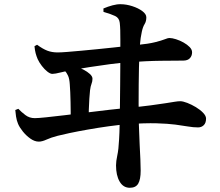

<svg xmlns="http://www.w3.org/2000/svg" viewBox="-20 -820 1040 906"><path d="M468 -780Q489.4 -789.1 511 -794.9Q532.5 -800.7 550.2 -800.1Q576.2 -799.9 604.2 -790.9Q632.3 -781.9 651.4 -767.7Q670.5 -753.5 670.5 -738.4Q670.5 -719.1 662.4 -706.4Q654.3 -693.7 649.3 -670.7Q642.6 -639.7 640.7 -612.4Q638.8 -585.1 637.6 -558.4Q636.6 -534.5 635.7 -499.5Q634.8 -464.4 634.5 -421Q634.1 -377.6 634.1 -329.5Q634.1 -281.4 635.3 -232.8Q636.6 -184.2 639 -137.7Q641 -99.2 642.4 -68.6Q643.8 -38 643.8 -14.7Q643.8 26.8 632.2 46.5Q620.6 66.1 592.6 66.1Q561.5 66.1 544.5 36.7Q527.5 7.4 527.5 -39.6Q527.5 -59.1 533.5 -86.6Q539.6 -114 542 -163Q543.8 -190.7 544.6 -232.7Q545.5 -274.6 546 -323.3Q546.5 -371.9 547 -418.9Q547.5 -465.8 547.6 -503.8Q547.8 -541.8 547.8 -561.7Q547.8 -602.1 547.9 -629.9Q548 -657.8 547.4 -677.7Q546.8 -697.7 545.1 -712.2Q542.6 -735.2 523.4 -744.4Q504.2 -753.5 468.3 -764ZM226.9 -471.3Q217.4 -471.3 203.6 -482Q189.9 -492.7 177.6 -508.8Q165.3 -524.8 157.8 -540.9Q151.9 -554.7 148.1 -569Q144.4 -583.3 142.7 -602L155 -608.8Q182.4 -588.7 204 -580.6Q225.6 -572.6 251.6 -572.6Q267.6 -572.6 296.6 -574.9Q325.6 -577.2 362.6 -580.6Q399.5 -584 439 -587.9Q478.5 -591.8 515.4 -595.8Q552.3 -599.9 581.7 -603.1Q611 -606.4 626.3 -607.7Q681.1 -613.1 711.8 -620.9Q742.5 -628.6 757.6 -634.7Q772.6 -640.7 778.6 -640.7Q792.2 -640.7 810.5 -634.9Q828.8 -629.1 846.2 -619.4Q863.6 -609.6 875 -597.9Q886.4 -586.1 886.4 -573.2Q886.4 -556.6 876.2 -545.5Q865.9 -534.4 845.9 -534.1Q829.9 -533.8 802.7 -533.7Q775.5 -533.5 740.8 -533.2Q706 -532.9 666.9 -531Q627.8 -529.1 588.2 -526.3Q547.3 -523.6 498.2 -517.1Q449 -510.7 403.4 -503.5Q357.9 -496.3 325.2 -490.6Q296 -485.6 267.7 -478.5Q239.4 -471.3 226.9 -471.3ZM272.6 -510.3Q291.3 -511.5 308.6 -510.1Q325.9 -508.8 345.4 -503Q358.8 -499.3 375.4 -490.6Q391.9 -481.9 404.2 -470.8Q416.4 -459.6 416.4 -448.5Q416.4 -435.9 411.9 -424.7Q407.4 -413.5 404.9 -394Q403.2 -378.9 401.6 -354.4Q400 -329.9 399.1 -302.4Q398.2 -274.9 398.2 -249.9L313.6 -247.7Q313.6 -268 313.6 -291.6Q313.6 -315.2 312.9 -339.2Q312.2 -363.2 311.5 -384.6Q310.7 -406.1 309.3 -421.4Q307.8 -447.8 301.2 -462.5Q294.6 -477.2 286 -485.3Q277.4 -493.4 269.6 -498.5ZM52.1 -300.8 66.5 -306.6Q80.5 -291.7 99.7 -277.1Q118.8 -262.5 144.1 -262.5Q159.4 -262.5 197 -266.4Q234.7 -270.2 285.8 -276.4Q336.9 -282.7 391.8 -289.4Q446.6 -296.1 496.9 -302Q547.1 -307.9 582.3 -311.1Q648.4 -317.1 691.9 -323Q735.4 -328.8 762.4 -333.1Q789.4 -337.4 804.9 -339.9Q820.4 -342.4 830 -342.4Q843.4 -342.4 863.7 -334.5Q884 -326.6 904.5 -314.3Q925 -301.9 938.6 -287.6Q952.3 -273.2 952.3 -260.6Q952.3 -239.8 941.5 -229.3Q930.8 -218.8 914.5 -218.8Q892 -218.8 867.4 -223.1Q842.7 -227.4 807.6 -232Q772.4 -236.6 718.6 -238.2Q664.7 -239.8 583.3 -234.1Q543.3 -231.1 493.4 -224.2Q443.5 -217.3 395.1 -208.7Q346.6 -200.2 308.3 -192.1Q269.9 -184 252.1 -179.2Q220.2 -170.9 199.4 -161.3Q178.6 -151.7 163.1 -151.7Q143.5 -151.7 123.4 -165.9Q103.2 -180.2 87.5 -199.9Q71.8 -219.6 65.1 -235.9Q58.6 -251.1 55.6 -270.8Q52.6 -290.6 52.1 -300.8Z"/></svg>

Font: Noto Serif TC
Style: Regular
Weight: 200
Designer: Ryoko NISHIZUKA 西塚涼子 (kana & ideographs); Frank Grießhammer (Latin, Greek & Cyrillic); Wenlong ZHANG 张文龙 (bopomofo); San
Foundry: Adobe
Version: Version 2.001;hotconv 1.1.0;makeotfexe 2.6.0